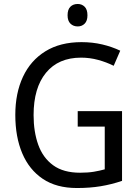

<svg xmlns="http://www.w3.org/2000/svg" viewBox="-20 -936 701 966"><path d="M371 -377H594V-26Q541 -8 486.5 1Q432 10 367 10Q264 10 195.5 -36Q127 -82 92 -164.5Q57 -247 57 -358Q57 -467 95.5 -549.5Q134 -632 208.5 -678Q283 -724 390 -724Q445 -724 494 -712.5Q543 -701 585 -681L552 -605Q516 -623 474 -634.5Q432 -646 388 -646Q274 -646 211.5 -570Q149 -494 149 -357Q149 -273 172.5 -207.5Q196 -142 247.5 -104.5Q299 -67 383 -67Q423 -67 452.5 -72Q482 -77 507 -84V-299H371ZM371 -916Q392 -916 406 -902Q420 -888 420 -859Q420 -831 406 -817Q392 -803 371 -803Q349 -803 334.5 -817Q320 -831 320 -859Q320 -888 334 -902Q348 -916 371 -916Z"/></svg>

Font: Noto Sans Ethiopic SemCond
Style: Regular
Weight: 400
Width: 4
Designer: Monotype Design Team
Foundry: Monotype Imaging Inc.
Version: Version 2.102; ttfautohint (v1.8.4.7-5d5b)